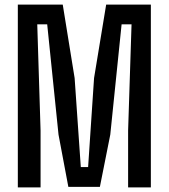

<svg xmlns="http://www.w3.org/2000/svg" viewBox="-20 -820 738 840"><path d="M58 0V-800H254.5L306.5 -478.5L333.5 -89H365.5L391.5 -478.5L444.5 -800H640V0H540.5V-249L555.5 -713.5H512L462.5 -231L417 -2.5H279L236 -231L186.5 -713.5H143L157.5 -249V0Z"/></svg>

Font: Big Shoulders Text Thin SemiBold
Style: Regular
Weight: 600
Version: Version 2.002